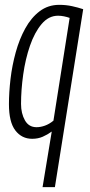

<svg xmlns="http://www.w3.org/2000/svg" viewBox="-20 -564 372 794"><path d="M324 -526 207 210H156L194 -20Q176 -7 156.5 1.5Q137 10 113 10Q70 10 43.5 -24.5Q17 -59 17 -133Q17 -182 23.5 -237.5Q30 -293 45 -347.5Q60 -402 84.5 -446.5Q109 -491 144 -517.5Q179 -544 225 -544Q253 -544 278 -538.5Q303 -533 324 -526ZM268 -490Q257 -494 244.5 -496.5Q232 -499 220 -499Q181 -499 152 -464.5Q123 -430 104 -375Q85 -320 76 -256Q67 -192 67 -134Q67 -95 83 -66.5Q99 -38 131 -38Q148 -38 166 -44.5Q184 -51 201 -65Z"/></svg>

Font: Georama Condensed Light
Style: Italic
Weight: 300
Width: 3
Italic angle: -9°
Designer: Jean-Baptiste Levee
Foundry: Production Type
Version: Version 1.000